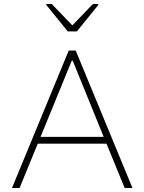

<svg xmlns="http://www.w3.org/2000/svg" viewBox="-20 -941 723 961"><path d="M40 0 324 -688H359L643 0H604L513 -222H169L78 0ZM183 -256H499L344 -637H339ZM319 -784 212 -916V-921H239L342 -814L445 -921H472V-916L365 -784Z"/></svg>

Font: Saira Thin
Style: Regular
Weight: 100
Designer: Hector Gatti with collaboration of the Omnibus-Type team
Foundry: Omnibus-Type
Version: Version 1.101